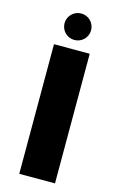

<svg xmlns="http://www.w3.org/2000/svg" viewBox="-134 -951 622 1006"><g transform="rotate(15 176.5 -448.0)"><path d="M273.4 0H79.6V-703.1H273.4ZM248.5 -823.7Q248.5 -809.1 242.9 -795.9Q237.3 -782.7 227.5 -772.9Q217.8 -763.2 204.6 -757.6Q191.4 -752 176.8 -752Q161.6 -752 148.4 -757.6Q135.3 -763.2 125.5 -772.9Q115.7 -782.7 110.1 -795.9Q104.5 -809.1 104.5 -823.7Q104.5 -838.4 110.1 -851.6Q115.7 -864.7 125.5 -874.5Q135.3 -884.3 148.4 -889.9Q161.6 -895.5 176.8 -895.5Q191.4 -895.5 204.6 -889.9Q217.8 -884.3 227.5 -874.5Q237.3 -864.7 242.9 -851.6Q248.5 -838.4 248.5 -823.7Z"/></g></svg>

Font: Aclonica
Style: Regular
Weight: 400
Version: Version 1.001